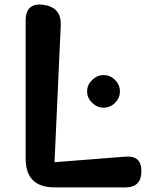

<svg xmlns="http://www.w3.org/2000/svg" viewBox="-20 -811 661 831"><path d="M216 0Q91 0 91 -125V-722Q91 -801 169 -790Q246 -779 243 -702L216 -109L523 -133Q592 -139 592 -70Q592 0 523 0ZM428 -345Q400 -345 379 -366Q357 -387 357 -415Q357 -444 379 -465Q400 -486 428 -486Q457 -486 478 -465Q499 -444 499 -415Q499 -387 478 -366Q457 -345 428 -345Z"/></svg>

Font: MaokenZhuyuanTi
Style: Regular
Weight: 400
Designer: Fontworks Inc & LongZhuTi team: ZERO子、时光羊、荆南、频凡、刘鹏、Little White Dog、帆影Magmeta、奈白不弍、白日月球、ChaoTawei、雨三（排名不分先后）
Version: Version 1.000; 20230222